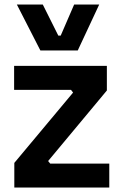

<svg xmlns="http://www.w3.org/2000/svg" viewBox="-20 -837 537 857"><path d="M327.1 -611.8H160.2L55.2 -816.9H170.9L240.2 -678.2H251L311 -816.9H422.9ZM467.8 0H43.9V-109.9L306.2 -423.8L296.9 -436H43V-543H457V-433.1L194.8 -118.2L204.1 -106.9H467.8Z"/></svg>

Font: Sora SemiBold
Style: Regular
Weight: 600
Designer: Jonathan Barnbrook, Julián Moncada
Foundry: Barnbrook Fonts
Version: Version 2.000